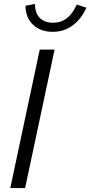

<svg xmlns="http://www.w3.org/2000/svg" viewBox="-20 -951 457 971"><path d="M32 0ZM32 0 181 -700H256L107 0ZM249 -836Q328 -836 368 -928Q380 -924 392.5 -920Q405 -916 417 -912Q391 -855 347.5 -822.5Q304 -790 247 -790Q185 -790 147 -826Q109 -862 109 -922L157 -931Q157 -885 181 -860.5Q205 -836 249 -836Z"/></svg>

Font: Rosa Sans Light
Style: Italic
Weight: 300
Italic angle: -12°
Designer: Pentagram / MCKL
Foundry: Pentagram / MCKL
Version: Version 1.005;September 16, 2019;FontCreator 11.5.0.2425 64-